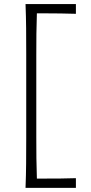

<svg xmlns="http://www.w3.org/2000/svg" viewBox="-20 -803 444 940"><path d="M105 116.7H351.6V69.3Q314.5 70.8 274.2 71Q233.9 71.3 189 71.3H160.6Q158.7 20.5 158.2 -28.3Q157.7 -77.1 157.7 -134.3V-531.7Q157.7 -588.9 158.2 -638.2Q158.7 -687.5 160.6 -737.8H185.1Q238.8 -737.8 277.6 -737.1Q316.4 -736.3 351.6 -735.4V-783.2H105Q107.4 -721.2 107.9 -664.1Q108.4 -606.9 108.4 -539.1V-127Q108.4 -59.6 107.9 -2.4Q107.4 54.7 105 116.7Z"/></svg>

Font: Pinar-VF-FD
Style: Regular
Weight: 300
Designer: Amin Abedi
Version: Version 3.0